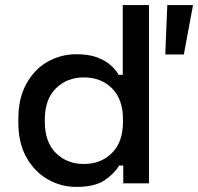

<svg xmlns="http://www.w3.org/2000/svg" viewBox="-20 -720 778 754"><path d="M280 14Q219 14 167 -16Q115 -46 83.5 -102.5Q52 -159 52 -239V-254Q52 -333 83 -390Q114 -447 166 -477Q218 -507 280 -507Q328 -507 360.5 -495Q393 -483 414 -464.5Q435 -446 446 -426H462V-700H565V0H464V-70H448Q429 -38 390.5 -12Q352 14 280 14ZM309 -76Q376 -76 419.5 -119Q463 -162 463 -242V-251Q463 -330 420 -373Q377 -416 309 -416Q243 -416 199.5 -373Q156 -330 156 -251V-242Q156 -162 199.5 -119Q243 -76 309 -76ZM629 -506 637 -700H738L702 -506Z"/></svg>

Font: Space Grotesk Light Medium
Style: Regular
Weight: 500
Version: Version 2.000